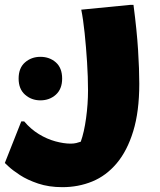

<svg xmlns="http://www.w3.org/2000/svg" viewBox="-60 -514 660 794"><path d="M40 -12Q67 20 100.5 40.5Q134 61 169 70.5Q204 80 232 80Q245 80 255.5 77.5Q266 75 274 72Q288 33 296 -25.5Q304 -84 304 -140Q304 -195 300 -257.5Q296 -320 290 -377.5Q284 -435 276 -474L480 -494H492Q506 -387 511 -307Q516 -227 516 -168Q516 -53 491 28.5Q466 110 422.5 161.5Q379 213 321.5 236.5Q264 260 198 260Q142 260 97.5 245Q53 230 22.5 210Q-8 190 -24 175Q-40 160 -40 160L28 -12ZM107 -99Q70 -99 43.5 -122.5Q17 -146 17 -189Q17 -233 43.5 -256Q70 -279 107 -279Q145 -279 171 -256Q197 -233 197 -189Q197 -146 171 -122.5Q145 -99 107 -99Z"/></svg>

Font: Kufam Black
Style: Italic
Weight: 900
Italic angle: -11°
Designer: Artur Schmal
Foundry: Original Type
Version: Version 1.301; ttfautohint (v1.8.3)